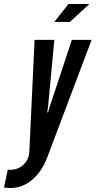

<svg xmlns="http://www.w3.org/2000/svg" viewBox="-45 -747 480 963"><path d="M7.5 196Q67 196 116 155Q165 114 192.5 41L414.5 -547H315.5L204 -211L196 -183H192L196 -211L227.5 -547H128.5L102 16Q100 53 72.8 78.8Q45.5 104.5 7.5 104.5Q-3.5 104.5 -6 104L-25 194Q-3 196 7.5 196ZM227.5 -637H305.5L403.5 -727H298.5Z"/></svg>

Font: League Gothic
Style: Italic
Weight: 400
Designer: The League of Moveable Type
Version: Version 1.600; ttfautohint (v1.8.3)